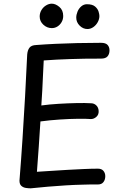

<svg xmlns="http://www.w3.org/2000/svg" viewBox="-20 -1010 668 1045"><path d="M147 15Q136 15 121.5 13Q107 11 96.5 2Q86 -7 86 -27Q95 -139 102.5 -254.5Q110 -370 116.5 -485.5Q123 -601 128 -713Q130 -737 140.5 -750.5Q151 -764 177 -765Q229 -769 284 -771.5Q339 -774 400 -775.5Q461 -777 530 -777Q555 -777 565.5 -765.5Q576 -754 576 -736Q576 -716 565.5 -703.5Q555 -691 530 -691Q482 -691 440.5 -690.5Q399 -690 361.5 -688.5Q324 -687 289 -685.5Q254 -684 218 -681Q216 -642 214 -600Q212 -558 210 -516.5Q208 -475 205 -436Q249 -442 299.5 -445Q350 -448 397 -449Q444 -450 475 -448Q492 -448 504 -436.5Q516 -425 517 -406Q518 -386 504.5 -374Q491 -362 475 -362Q450 -364 404.5 -363.5Q359 -363 305.5 -359.5Q252 -356 200 -349Q196 -281 191 -211.5Q186 -142 181 -75Q216 -77 258.5 -80Q301 -83 347 -85.5Q393 -88 436 -90Q479 -92 513 -92Q533 -92 543 -80Q553 -68 553 -51Q553 -32 543 -19Q533 -6 513 -6Q493 -6 472.5 -6Q452 -6 432 -5Q385 -4 337 -1Q289 2 241.5 6Q194 10 147 15ZM262 -857Q236 -857 216 -875.5Q196 -894 196 -920Q196 -939 205.5 -955Q215 -971 230.5 -980.5Q246 -990 262 -990Q282 -990 303 -972.5Q324 -955 324 -923Q324 -905 315.5 -890Q307 -875 293 -866Q279 -857 262 -857ZM456 -852Q432 -852 413.5 -870.5Q395 -889 395 -914Q395 -930 402 -947Q409 -964 422.5 -975.5Q436 -987 453 -987Q483 -987 497.5 -974.5Q512 -962 516.5 -947Q521 -932 521 -923Q521 -906 512 -889.5Q503 -873 488 -862.5Q473 -852 456 -852Z"/></svg>

Font: Playpen Sans Hebrew
Style: Regular
Weight: 400
Designer: Tom Grace, Laura Meseguer, Veronika Burian, José Scaglione
Foundry: TypeTogether
Version: Version 2.000